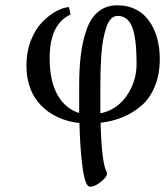

<svg xmlns="http://www.w3.org/2000/svg" viewBox="-20 -460 625 727"><path d="M241.2 -433.1 247.1 -404.8Q168 -369.1 168 -240.2Q168 -153.3 197.8 -100.6Q227.5 -47.9 279.8 -32.2V-133.8Q279.8 -201.2 286.1 -252.4Q292.5 -303.7 307.9 -348.1Q323.2 -392.6 352.8 -416.3Q382.3 -439.9 424.8 -439.9Q458 -439.9 485.1 -428.5Q512.2 -417 530.5 -397.7Q548.8 -378.4 561.3 -352.3Q573.7 -326.2 579.3 -297.1Q585 -268.1 585 -236.8Q585 -178.7 566.4 -133.3Q547.9 -87.9 515.6 -60.1Q483.4 -32.2 444.8 -16.4Q406.2 -0.5 360.8 4.9Q365.2 163.1 384.8 191.9L383.8 205.1Q380.4 210 374.8 216.8Q369.1 223.6 352.5 235.4Q335.9 247.1 320.8 247.1Q302.7 247.1 293 176.5Q283.2 106 280.8 5.9Q190.4 -4.4 135.3 -61Q80.1 -117.7 80.1 -212.9Q80.1 -263.7 96.9 -306.6Q113.8 -349.6 139.2 -375.7Q164.6 -401.9 191.4 -416.7Q218.3 -431.6 241.2 -433.1ZM359.9 -118.2V-30.8Q424.3 -44.4 460.7 -98.9Q497.1 -153.3 497.1 -216.8Q497.1 -317.4 480 -358.6Q462.9 -399.9 425.8 -399.9Q411.1 -399.9 400.1 -388.4Q389.2 -377 382.1 -355.2Q375 -333.5 370.4 -308.3Q365.7 -283.2 363.5 -248.5Q361.3 -213.9 360.6 -184.8Q359.9 -155.8 359.9 -118.2Z"/></svg>

Font: Linear Smooth
Style: Regular
Weight: 400
Designer: Philipp H. Poll, Flanker
Foundry: Philipp H. Poll, reworked by Flanker
Version: Version 1.061 | FøM Fix